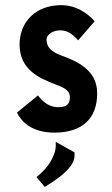

<svg xmlns="http://www.w3.org/2000/svg" viewBox="-20 -505 435 747"><path d="M164 216C236 172 270 134 270 100V88L197 47V60C197 105 161 150 138 170L122 184L154 222ZM348 -422C348 -422 300 -485 218 -485C122 -485 56 -423 56 -330C58 -235 128 -202 200 -175C237 -161 252 -150 252 -126C251 -99 239 -88 206 -88C156 -88 128 -134 128 -134L46 -67C62 -34 101 11 192 11C303 11 358 -47 358 -141V-143C358 -230 284 -266 216 -290C177 -305 162 -323 161 -350C161 -374 191 -387 213 -387C241 -387 260 -375 284 -348Z"/></svg>

Font: Mint Spirit
Style: Bold
Weight: 700
Designer: HARENDAL Hirwen
Foundry: Arkandis Digital Foundry.
Version: Version 1.004;FFEdit